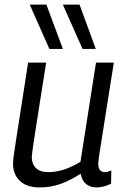

<svg xmlns="http://www.w3.org/2000/svg" viewBox="-20 -810 548 840"><path d="M155 10Q97 10 67 -18.5Q37 -47 37 -94Q37 -107 40.5 -132.5Q44 -158 51.5 -205.5Q59 -253 71.5 -333.5Q84 -414 103 -536H182Q166 -435 155 -366Q144 -297 137.5 -254Q131 -211 127 -186Q123 -161 121.5 -147Q120 -133 119 -123Q119 -93 137 -75Q155 -57 191 -57Q227 -57 261 -68.5Q295 -80 332 -102L400 -536H478Q458 -412 445.5 -331.5Q433 -251 425.5 -204Q418 -157 414.5 -134.5Q411 -112 410.5 -104Q410 -96 410 -93Q410 -57 439 -57Q450 -57 467 -64L466 -7Q453 1 435 5.5Q417 10 404 10Q375 10 356.5 -5Q338 -20 333 -50Q286 -20 244 -5Q202 10 155 10ZM196 -596 110 -790H183L255 -596ZM341 -596 255 -790H328L399 -596Z"/></svg>

Font: Georama
Style: Italic
Weight: 400
Italic angle: -9°
Designer: Jean-Baptiste Levee
Foundry: Production Type
Version: Version 1.000